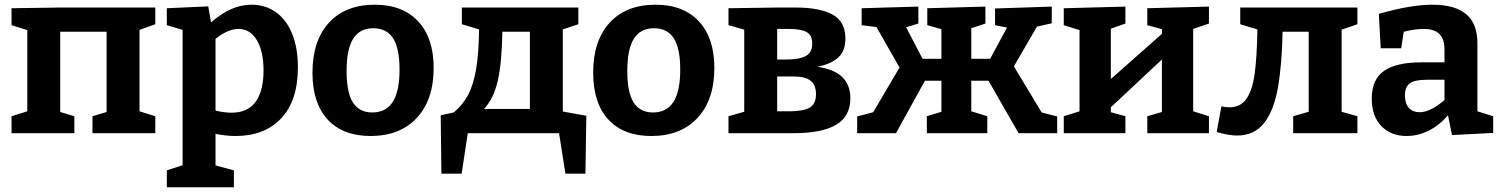

<svg xmlns="http://www.w3.org/2000/svg" viewBox="-20 -566 6378 816"><path d="M640 -534V-463L573 -439V-93L640 -72V0H373V-72L433 -90V-431H236V-90L296 -72V0H29V-72L96 -93V-438L29 -459V-531L233 -534Z M1246 -280Q1246 -138 1175 -63Q1104 12 982 12Q941 12 896 3V137L974 158V230H689V158L756 136V-439L689 -459V-531L865 -539L877 -471Q921 -509 963 -527.5Q1005 -546 1049 -546Q1107 -546 1151.5 -515Q1196 -484 1221 -424Q1246 -364 1246 -280ZM1100 -266Q1100 -348 1071.5 -395.5Q1043 -443 994 -443Q949 -443 896 -401V-96Q933 -87 964 -87Q1033 -87 1066.5 -133.5Q1100 -180 1100 -266Z M1823 -277Q1823 -142 1751.5 -65Q1680 12 1555 12Q1437 12 1372.5 -58Q1308 -128 1308 -257Q1308 -393 1378 -469.5Q1448 -546 1573 -546Q1691 -546 1757 -475.5Q1823 -405 1823 -277ZM1453 -264Q1453 -173 1480 -130.5Q1507 -88 1562 -88Q1621 -88 1649.5 -133.5Q1678 -179 1678 -270Q1678 -361 1650.5 -403.5Q1623 -446 1566 -446Q1509 -446 1481 -401.5Q1453 -357 1453 -264Z M2372 -92 2472 -74 2468 172H2383L2356 0H1968L1942 172H1856L1853 -76L1908 -88Q1945 -118 1968 -160Q1991 -202 2003 -269.5Q2015 -337 2016 -441L1943 -463V-534H2438V-463L2372 -441ZM2232 -103V-431H2115Q2113 -302 2096 -225Q2079 -148 2037 -103Z M3016 -277Q3016 -142 2944.5 -65Q2873 12 2748 12Q2630 12 2565.5 -58Q2501 -128 2501 -257Q2501 -393 2571 -469.5Q2641 -546 2766 -546Q2884 -546 2950 -475.5Q3016 -405 3016 -277ZM2646 -264Q2646 -173 2673 -130.5Q2700 -88 2755 -88Q2814 -88 2842.5 -133.5Q2871 -179 2871 -270Q2871 -361 2843.5 -403.5Q2816 -446 2759 -446Q2702 -446 2674 -401.5Q2646 -357 2646 -264Z M3594 -148Q3594 -72 3534 -36Q3474 0 3353 0H3076V-72L3143 -91V-440L3076 -459V-531L3283 -534H3361Q3464 -534 3518.5 -504Q3573 -474 3573 -402Q3573 -350 3543 -322Q3513 -294 3454 -282Q3594 -263 3594 -148ZM3283 -443V-313H3318Q3379 -313 3405.5 -328.5Q3432 -344 3432 -381Q3432 -416 3408.5 -429.5Q3385 -443 3332 -443ZM3335 -93Q3395 -93 3421.5 -109Q3448 -125 3448 -166Q3448 -204 3425.5 -222.5Q3403 -241 3354 -241H3283V-93Z M4289 -284 4407 -88 4473 -71V0H4309L4181 -223H4108V-93L4176 -72V0H3919V-72L3981 -91V-223H3911L3788 0H3623V-71L3691 -89L3803 -279L3705 -451L3642 -459V-531L3883 -538V-466L3831 -450L3901 -316H3981V-442L3921 -459V-531L4168 -538V-466L4108 -446V-316H4188L4260 -449L4209 -459V-530L4450 -538V-467L4387 -453Z M5118 -538V-466L5051 -443V-93L5118 -72V0H4856V-72L4918 -90V-313L4701 -110V-89L4763 -72V0H4501V-72L4568 -93V-438L4501 -459V-531L4763 -538V-466L4701 -444V-230L4919 -423L4918 -442L4856 -459V-531Z M5749 -463 5682 -440V-91L5749 -72V0H5476V-72L5542 -91V-431H5431Q5428 -286 5410.5 -190Q5393 -94 5351.5 -42Q5310 10 5238 10Q5201 10 5151 -5L5171 -114Q5188 -110 5205 -110Q5253 -110 5278 -147Q5303 -184 5312.5 -254Q5322 -324 5324 -441L5251 -463V-534H5749Z M6259 -93 6326 -72V-1L6151 8L6134 -76Q6097 -33 6051.5 -10.5Q6006 12 5958 12Q5892 12 5851 -30Q5810 -72 5810 -147Q5810 -229 5862.5 -265Q5915 -301 6020 -301H6119V-356Q6119 -401 6097 -422Q6075 -443 6031 -443Q5993 -443 5946 -431L5935 -361H5848L5840 -507Q5975 -546 6068 -546Q6163 -546 6211 -506Q6259 -466 6259 -382ZM6013 -89Q6037 -89 6064.5 -103Q6092 -117 6119 -141V-227H6043Q5992 -227 5971.5 -211.5Q5951 -196 5951 -161Q5951 -125 5968 -107Q5985 -89 6013 -89Z"/></svg>

Font: Bitter Pro
Style: Bold
Weight: 700
Designer: Sol Matas, and Bitter project Authors
Foundry: Sol Matas
Version: Version 1.010